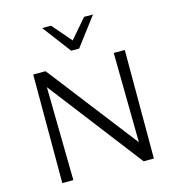

<svg xmlns="http://www.w3.org/2000/svg" viewBox="-129 -1016 1027 1124"><g transform="rotate(-15 384.5 -453.5)"><path d="M109 -658H184L604 -115L597 -658H664V0H602L167 -566L176 0H109ZM284 -907 384 -791 484 -907H538L408 -735H360L230 -907Z"/></g></svg>

Font: QiushuiShotai Bright
Style: Regular
Weight: 400
Designer: Christian Thalmann (Catharsis Fonts)
Version: Version 1.250;